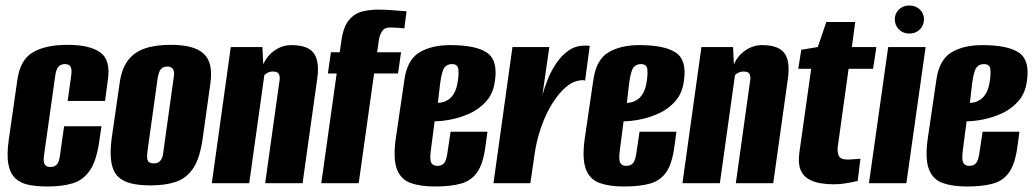

<svg xmlns="http://www.w3.org/2000/svg" viewBox="-20 -666 3756 698"><path d="M154 12Q114 12 84.5 6Q55 0 36 -17.5Q17 -35 10.5 -69Q4 -103 12 -159L43 -375Q53 -448 99 -475.5Q145 -503 226 -503Q306 -503 344.5 -475.5Q383 -448 372 -375L362 -299H226L239 -392Q242 -414 236.5 -423.5Q231 -433 216 -433Q201 -433 192.5 -423.5Q184 -414 181 -392L140 -101Q137 -78 142.5 -68.5Q148 -59 163 -59Q179 -59 187 -68.5Q195 -78 198 -101L213 -207H349L342 -160Q332 -84 307.5 -47.5Q283 -11 244 0.5Q205 12 154 12Z M528 8Q487 8 457.5 1Q428 -6 409.5 -23.5Q391 -41 385 -75Q379 -109 386 -163L415 -364Q422 -415 444.5 -445.5Q467 -476 505.5 -489.5Q544 -503 600 -503Q642 -503 671.5 -495.5Q701 -488 719.5 -471.5Q738 -455 744 -428.5Q750 -402 745 -364L717 -164Q707 -91 682.5 -54.5Q658 -18 619.5 -5Q581 8 528 8ZM539 -72Q550 -72 557 -76.5Q564 -81 568.5 -91Q573 -101 574 -115L611 -381Q614 -395 612.5 -404.5Q611 -414 605 -419Q599 -424 588 -424Q577 -424 570 -419Q563 -414 559 -404.5Q555 -395 553 -381L516 -115Q514 -101 515 -91Q516 -81 522 -76.5Q528 -72 539 -72Z M750 0 819 -495H934L937 -432Q951 -464 979 -483Q1007 -502 1039 -502Q1073 -502 1094 -493Q1115 -484 1124.5 -467Q1134 -450 1135.5 -426Q1137 -402 1132 -371L1080 0H944L995 -365Q997 -374 997 -381.5Q997 -389 995 -394.5Q993 -400 987.5 -403Q982 -406 972 -406Q965 -406 959 -404Q953 -402 948.5 -399Q944 -396 941 -393L886 0Z M1148 0 1204 -399H1172L1183 -476H1215L1221 -517Q1228 -569 1249 -593.5Q1270 -618 1298 -624.5Q1326 -631 1353 -631Q1375 -631 1397.5 -629.5Q1420 -628 1437 -626.5Q1454 -625 1458 -625L1450 -563Q1448 -563 1431.5 -564.5Q1415 -566 1395 -566Q1377 -566 1368 -551Q1359 -536 1357 -518L1351 -476H1438L1427 -399H1340L1284 0Z M1561 12Q1509 12 1473.5 -0.5Q1438 -13 1423.5 -49.5Q1409 -86 1418 -157L1450 -375Q1460 -448 1504 -475Q1548 -502 1617 -502Q1711 -502 1751 -474Q1791 -446 1779 -370Q1773 -326 1747.5 -297.5Q1722 -269 1687.5 -253.5Q1653 -238 1619 -231.5Q1585 -225 1560 -225L1546 -117Q1542 -87 1547.5 -75Q1553 -63 1570 -63Q1586 -63 1594.5 -73Q1603 -83 1607 -113L1618 -187H1752L1745 -135Q1737 -73 1716 -41.5Q1695 -10 1657.5 1Q1620 12 1561 12ZM1572 -292Q1579 -292 1589.5 -294.5Q1600 -297 1611 -304.5Q1622 -312 1631 -327.5Q1640 -343 1644 -369Q1648 -392 1646.5 -412.5Q1645 -433 1623 -433Q1605 -433 1595.5 -420Q1586 -407 1580 -362Z M1774 0 1843 -495H1977L1952 -321Q1959 -346 1971 -376.5Q1983 -407 2002 -435.5Q2021 -464 2046.5 -482Q2072 -500 2105 -500Q2109 -500 2115 -500Q2121 -500 2124 -499L2107 -373Q2105 -374 2100.5 -374.5Q2096 -375 2091 -374Q2067 -372 2045 -355.5Q2023 -339 2003 -312Q1983 -285 1967 -251.5Q1951 -218 1940 -181Q1929 -144 1924 -109L1908 0Z M2248 12Q2196 12 2160.5 -0.5Q2125 -13 2110.5 -49.5Q2096 -86 2105 -157L2137 -375Q2147 -448 2191 -475Q2235 -502 2304 -502Q2398 -502 2438 -474Q2478 -446 2466 -370Q2460 -326 2434.5 -297.5Q2409 -269 2374.5 -253.5Q2340 -238 2306 -231.5Q2272 -225 2247 -225L2233 -117Q2229 -87 2234.5 -75Q2240 -63 2257 -63Q2273 -63 2281.5 -73Q2290 -83 2294 -113L2305 -187H2439L2432 -135Q2424 -73 2403 -41.5Q2382 -10 2344.5 1Q2307 12 2248 12ZM2259 -292Q2266 -292 2276.5 -294.5Q2287 -297 2298 -304.5Q2309 -312 2318 -327.5Q2327 -343 2331 -369Q2335 -392 2333.5 -412.5Q2332 -433 2310 -433Q2292 -433 2282.5 -420Q2273 -407 2267 -362Z M2461 0 2530 -495H2645L2648 -432Q2662 -464 2690 -483Q2718 -502 2750 -502Q2784 -502 2805 -493Q2826 -484 2835.5 -467Q2845 -450 2846.5 -426Q2848 -402 2843 -371L2791 0H2655L2706 -365Q2708 -374 2708 -381.5Q2708 -389 2706 -394.5Q2704 -400 2698.5 -403Q2693 -406 2683 -406Q2676 -406 2670 -404Q2664 -402 2659.5 -399Q2655 -396 2652 -393L2597 0Z M3010 4Q2986 4 2962 0Q2938 -4 2918.5 -15.5Q2899 -27 2890 -49.5Q2881 -72 2886 -111L2929 -416H2882L2893 -485L2953 -495L2984 -586H3089L3077 -495H3166L3154 -416H3065L3026 -135Q3023 -117 3028.5 -101.5Q3034 -86 3060 -86Q3072 -86 3089.5 -87.5Q3107 -89 3108 -89L3098 -8Q3096 -8 3083.5 -5Q3071 -2 3051 1Q3031 4 3010 4Z M3139 0 3209 -495H3345L3275 0ZM3286 -544Q3263 -544 3248 -559Q3233 -574 3233 -596Q3233 -617 3248 -631.5Q3263 -646 3286 -646Q3309 -646 3324 -631.5Q3339 -617 3339 -596Q3339 -574 3324 -559Q3309 -544 3286 -544Z M3495 12Q3443 12 3407.5 -0.5Q3372 -13 3357.5 -49.5Q3343 -86 3352 -157L3384 -375Q3394 -448 3438 -475Q3482 -502 3551 -502Q3645 -502 3685 -474Q3725 -446 3713 -370Q3707 -326 3681.5 -297.5Q3656 -269 3621.5 -253.5Q3587 -238 3553 -231.5Q3519 -225 3494 -225L3480 -117Q3476 -87 3481.5 -75Q3487 -63 3504 -63Q3520 -63 3528.5 -73Q3537 -83 3541 -113L3552 -187H3686L3679 -135Q3671 -73 3650 -41.5Q3629 -10 3591.5 1Q3554 12 3495 12ZM3506 -292Q3513 -292 3523.5 -294.5Q3534 -297 3545 -304.5Q3556 -312 3565 -327.5Q3574 -343 3578 -369Q3582 -392 3580.5 -412.5Q3579 -433 3557 -433Q3539 -433 3529.5 -420Q3520 -407 3514 -362Z"/></svg>

Font: Alumni Sans ExtraBold
Style: Italic
Weight: 800
Italic angle: -8°
Designer: Robert E. Leuschke
Foundry: Robert E. Leuschke
Version: Version 1.016